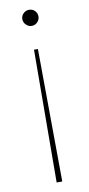

<svg xmlns="http://www.w3.org/2000/svg" viewBox="-83 -547 357 774"><g transform="rotate(-10 95.5 -160.5)"><path d="M87 -351H103L107 192H84ZM95 -513Q109 -513 118.5 -503.5Q128 -494 128 -480Q128 -467 118.5 -457Q109 -447 95 -447Q82 -447 72 -457Q62 -467 62 -480Q62 -494 72 -503.5Q82 -513 95 -513Z"/></g></svg>

Font: DM Sans 17pt Thin
Style: Regular
Weight: 250
Version: Version 4.004;gftools[0.9.30]